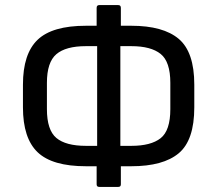

<svg xmlns="http://www.w3.org/2000/svg" viewBox="-20 -719 852 753"><path d="M317 -67Q185 -67 127.5 -122Q70 -177 70 -298V-387Q70 -508 127.5 -563Q185 -618 317 -618H359V-688Q359 -699 369 -699H444Q454 -699 454 -688V-618H495Q620 -618 681 -566.5Q742 -515 742 -387V-298Q742 -169 681 -118Q620 -67 495 -67H454V4Q454 14 444 14H369Q359 14 359 4V-67ZM317 -147H361V-538H317Q238 -538 201 -506.5Q164 -475 164 -394V-291Q164 -209 201 -178Q238 -147 317 -147ZM495 -538H452V-147H495Q572 -147 610 -177Q648 -207 648 -291V-394Q648 -477 610 -507.5Q572 -538 495 -538Z"/></svg>

Font: Sofia Sans Medium
Style: Regular
Weight: 500
Designer: Botio Nikoltchev, Ani Petrova
Foundry: lettersoup
Version: Version 4.101; ttfautohint (v1.8.4.7-5d5b)